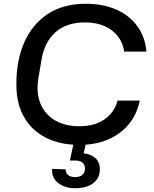

<svg xmlns="http://www.w3.org/2000/svg" viewBox="-20 -759 815 1019"><path d="M402 10Q298 10 223 -28.5Q148 -67 107.5 -138Q67 -209 67 -308V-316Q67 -440 109.5 -535.5Q152 -631 234 -685Q316 -739 435 -739Q528 -739 598.5 -707.5Q669 -676 710 -618.5Q751 -561 757 -485H639Q629 -555 574 -597.5Q519 -640 431 -640Q333 -640 275 -588.5Q217 -537 201 -446L184 -346Q171 -266 195 -208.5Q219 -151 272.5 -120Q326 -89 402 -89Q482 -89 534.5 -125.5Q587 -162 604 -225H722Q698 -113 612 -51.5Q526 10 402 10ZM379 240Q324 240 288.5 212Q253 184 257 137L329 140Q328 159 341.5 170Q355 181 379 181Q404 181 417.5 168.5Q431 156 431 136Q431 114 417 103.5Q403 93 381 93H351L374 -15L439 -12L424 55Q461 58 485.5 79.5Q510 101 510 141Q510 185 475.5 212.5Q441 240 379 240Z"/></svg>

Font: Hubot Sans Medium
Style: Italic
Weight: 500
Italic angle: -10°
Designer: Deni Anggara
Foundry: GitHub
Version: Version 1.001; ttfautohint (v1.8.4.7-5d5b);gftools[0.9.31]